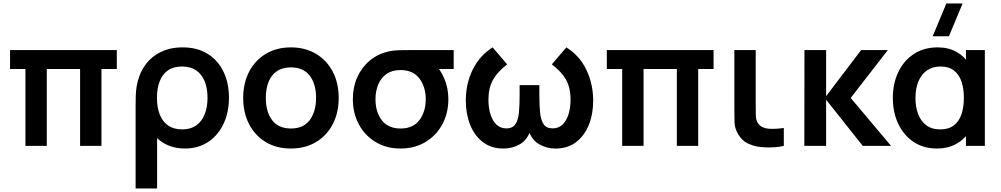

<svg xmlns="http://www.w3.org/2000/svg" viewBox="-20 -822 5640 1082"><path d="M123.3 0V-433H36.7V-540H638.3V-433H551.7V0H431.3V-433H243.7V0Z M744.2 240V-231.8Q744.2 -258.8 745.1 -285.1Q746.1 -311.4 750.3 -336.2Q761.1 -400.9 794.8 -450.3Q828.6 -499.7 882.8 -527.3Q937 -555 1009 -555Q1092.7 -555 1151.1 -518.1Q1209.5 -481.2 1239.9 -417.1Q1270.3 -353 1270.3 -271.8Q1270.3 -189.6 1239.8 -124.6Q1209.2 -59.7 1153.5 -22.3Q1097.8 15 1021.7 15Q973.1 15 932.5 -1Q891.8 -17.1 865.3 -43.8V240ZM1006.2 -92.8Q1054.1 -92.8 1085.9 -115.5Q1117.8 -138.1 1133.6 -178.3Q1149.5 -218.6 1149.5 -271Q1149.5 -324.2 1133.5 -363.7Q1117.6 -403.2 1085.8 -425.2Q1054 -447.2 1006.2 -447.2Q957.3 -447.2 925.9 -425Q894.5 -402.8 879.5 -362.8Q864.5 -322.9 864.5 -270.3Q864.5 -216.6 880.3 -176.7Q896.1 -136.8 927.5 -114.8Q958.9 -92.8 1006.2 -92.8Z M1619.2 15Q1537.9 15 1477.5 -21.5Q1417.1 -58 1383.8 -122.3Q1350.5 -186.6 1350.5 -270.2Q1350.5 -354.8 1384.5 -419Q1418.5 -483.2 1479 -519.1Q1539.4 -555 1619.2 -555Q1700.5 -555 1761.1 -518.5Q1821.8 -482.1 1855.2 -417.9Q1888.7 -353.7 1888.7 -270.2Q1888.7 -185.9 1855 -121.7Q1821.2 -57.4 1760.6 -21.2Q1699.9 15 1619.2 15ZM1619.2 -97.8Q1690.8 -97.8 1726 -146Q1761.2 -194.2 1761.2 -270.2Q1761.2 -348.6 1725.5 -395.4Q1689.8 -442.2 1619.2 -442.2Q1570.7 -442.2 1539.5 -420.3Q1508.2 -398.5 1493.1 -359.8Q1478 -321.2 1478 -270.2Q1478 -191.4 1513.8 -144.6Q1549.7 -97.8 1619.2 -97.8Z M2237.2 15Q2156.6 15 2096.1 -22Q2035.6 -58.9 2002 -121.9Q1968.5 -184.8 1968.5 -263Q1968.5 -330.5 1993.1 -386.1Q2017.7 -441.7 2062.7 -479.6Q2107.7 -517.6 2168.8 -532Q2195.2 -538.2 2230.1 -539.1Q2265 -540 2310.5 -540H2536.7V-433H2398.7L2426.5 -465.3Q2461.2 -431.6 2484 -378.7Q2506.7 -325.8 2506.7 -263Q2506.7 -184.4 2472.7 -121.5Q2438.8 -58.5 2378 -21.8Q2317.3 15 2237.2 15ZM2237.2 -97.8Q2308.2 -97.8 2343.7 -145.2Q2379.2 -192.5 2379.2 -263Q2379.2 -332.9 2343.3 -380Q2307.4 -427.1 2237.2 -427.2Q2188.9 -427.2 2157.7 -404.8Q2126.4 -382.4 2111.2 -345.2Q2096 -308 2096 -263Q2096 -189.8 2132.1 -143.8Q2168.2 -97.8 2237.2 -97.8Z M2817.5 15.2Q2748.1 15.2 2700.7 -21.6Q2653.2 -58.3 2629.1 -119.6Q2605 -180.9 2605 -255Q2605 -350.8 2644 -429.8Q2683.1 -508.9 2756.2 -555L2838.2 -459.3Q2782.7 -416.6 2757.6 -371.2Q2732.5 -325.8 2732.5 -259.8Q2732.5 -213.9 2744.2 -177.3Q2755.8 -140.8 2778.3 -119.6Q2800.8 -98.5 2833.5 -98.5Q2869.7 -98.5 2885.4 -123.6Q2901.1 -148.8 2904.7 -191Q2908.3 -233.3 2908.3 -285.2V-342.3H3019.5V-285.2Q3019.5 -232.3 3023.3 -190Q3027.1 -147.8 3042.8 -123.1Q3058.5 -98.5 3094.3 -98.5Q3128.1 -98.5 3150.5 -120.4Q3172.9 -142.2 3184.1 -178.8Q3195.3 -215.4 3195.3 -259.8Q3195.3 -328.2 3169.8 -373.1Q3144.2 -418 3089.7 -459.3L3171.7 -555Q3246.3 -508.3 3284.6 -428.4Q3322.8 -348.4 3322.8 -254.2Q3322.8 -179.1 3298.2 -118Q3273.6 -56.9 3226.2 -20.9Q3178.8 15.2 3110.5 15.2Q3060.2 15.2 3016.8 -10.1Q2973.4 -35.4 2954.7 -99H2973.2Q2954.9 -35.4 2911.5 -10.1Q2868.1 15.2 2817.5 15.2Z M3486.3 0V-433H3399.7V-540H4001.3V-433H3914.7V0H3794.3V-433H3606.7V0Z M4249.6 4.2Q4220 -1.2 4191.5 -15Q4162.9 -28.8 4140.9 -63.8Q4120.2 -97.8 4119.3 -133.6Q4118.4 -169.4 4118.4 -220.7V-540H4238.8V-227.3Q4238.8 -194 4239.4 -170.5Q4240.1 -147 4249.8 -130.2Q4260 -113.7 4275.9 -106.1Q4291.8 -98.6 4308.8 -96.8Q4328.8 -95.2 4352.3 -96.4Q4375.8 -97.6 4397.1 -100.8V0Q4376.9 5.6 4349.6 7.5Q4322.2 9.5 4295.5 8.5Q4268.7 7.4 4249.6 4.2Z M4512.7 0 4513.5 -540H4635.5V-280L4833 -540H4983.5L4774 -270L5001.5 0H4842L4635.5 -260V0Z M5327.5 -617.5H5236L5313.2 -802.5H5404.7ZM5260.7 15Q5184.2 15 5128.2 -22.5Q5072.2 -60.1 5041.8 -124.6Q5011.5 -189.1 5011.5 -270Q5011.5 -352.1 5042.4 -416.4Q5073.3 -480.7 5130 -517.8Q5186.7 -555 5264.2 -555Q5324.3 -555 5369.5 -530Q5414.8 -505.1 5441.8 -460.8L5423.5 -435.5V-540H5530V0H5423.5V-105.7L5441.8 -80.3Q5414.8 -35.8 5367.7 -10.4Q5320.7 15 5260.7 15ZM5279 -92.8Q5325.8 -92.8 5355.2 -115.3Q5384.7 -137.7 5398.2 -177.7Q5411.8 -217.8 5411.8 -270.2Q5411.8 -322.8 5398.2 -362.7Q5384.6 -402.7 5355.6 -424.9Q5326.6 -447.2 5280.7 -447.2Q5235.8 -447.2 5204.1 -425.4Q5172.5 -403.7 5155.8 -363.7Q5139 -323.8 5139 -269.3Q5139 -220.7 5153.6 -180.6Q5168.2 -140.6 5199.2 -116.7Q5230.2 -92.8 5279 -92.8Z"/></svg>

Font: Manrope ExtraLight
Style: Regular
Weight: 200
Designer: Mikhail Sharanda
Foundry: Mikhail Sharanda
Version: Version 4.505